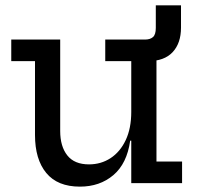

<svg xmlns="http://www.w3.org/2000/svg" viewBox="-20 -683 734 716"><path d="M469.5 -455H372.5V-535.5H563.5V-80.5H659V0H469.5ZM204.5 -535.5V-194.5Q204.5 -137 231 -103.5Q257.5 -70 312 -70Q356.5 -70 392.2 -93.2Q428 -116.5 448.8 -160.5Q469.5 -204.5 469.5 -265.5L491 -158.5H465.5Q453.5 -73 402.8 -30Q352 13 278 13Q194.5 13 152.5 -38Q110.5 -89 110.5 -179.5V-455H22V-535.5ZM655 -663V-580Q655 -522 623.8 -488.5Q592.5 -455 531.5 -455H489L521 -535.5Q540 -535.5 550.5 -544.8Q561 -554 561 -579V-663Z"/></svg>

Font: Hepta Slab ExtraLight Medium
Style: Regular
Weight: 500
Version: Version 1.100